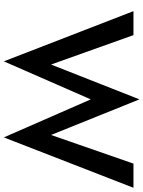

<svg xmlns="http://www.w3.org/2000/svg" viewBox="110 -862 764 1025"><g transform="rotate(90 492.5 -349.0)"><path d="M700 -239 510 -711 324 -239 167 -679H39L307 13L510 -451L713 13L982 -679H853Z"/></g></svg>

Font: SpinnyJost
Style: Regular
Weight: 500
Version: Version 3.710